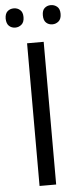

<svg xmlns="http://www.w3.org/2000/svg" viewBox="-60 -925 399 957"><g transform="rotate(-5 139.5 -446.5)"><path d="M98.1 0V-713.9H181.2V0ZM188.5 -845.7Q188.5 -870.6 201.2 -881.8Q213.9 -893.1 232.4 -893.1Q250 -893.1 263.7 -881.8Q277.3 -870.6 277.3 -845.7Q277.3 -820.3 263.7 -808.6Q250 -796.9 232.4 -796.9Q213.9 -796.9 201.2 -808.6Q188.5 -820.3 188.5 -845.7ZM2.4 -845.7Q2.9 -870.6 15.6 -881.8Q28.3 -893.1 46.9 -893.1Q65.4 -893.1 78.1 -881.8Q91.8 -870.6 91.8 -845.7Q91.8 -820.3 78.1 -808.6Q64.5 -796.9 46.9 -796.9Q28.3 -796.9 15.6 -808.6Q2.9 -820.3 2.4 -845.7Z"/></g></svg>

Font: OpenSans
Style: Regular
Weight: 400
Foundry: Ascender Corporation
Version: Version 1.10